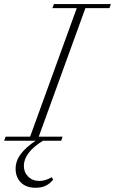

<svg xmlns="http://www.w3.org/2000/svg" viewBox="-66 -683 558 932"><path d="M-45.9 0 -38.6 -19.5H80.1L306.6 -643.6H188.5L195.8 -663.1H472.2L465.3 -643.6H348.6L122.1 -19.5H237.8L231 0H142.6Q49.8 58.1 49.8 122.1Q49.8 153.3 70.8 174.3Q91.8 195.3 125.5 195.3Q154.3 195.3 185.1 177.2L191.9 188.5Q162.6 228.5 106.9 228.5Q60.5 228.5 35.2 202.6Q9.8 176.8 9.8 136.2Q9.8 98.6 33.9 65.9Q58.1 33.2 106.9 0Z"/></svg>

Font: Elstob ExtraLight
Style: Italic
Weight: 200
Italic angle: -20°
Designer: Peter S. Baker
Version: Version 1.015